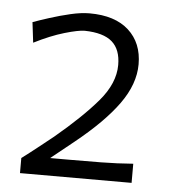

<svg xmlns="http://www.w3.org/2000/svg" viewBox="-41 -808 481 545"><g transform="rotate(5 199.0 -535.5)"><path d="M35.5 -301.5V-344.5Q57 -360.5 79 -378Q101 -395.5 123 -413Q199 -476.5 242.8 -528Q286.5 -579.5 286.5 -631.5Q286.5 -675.5 261.8 -697.2Q237 -719 183.5 -720Q165.5 -720 126.2 -708.5Q87 -697 40.5 -673.5L33.5 -731.5Q52.5 -738.5 80.8 -747.5Q109 -756.5 139 -763.5Q169 -770.5 193 -770.5Q265.5 -770.5 304.8 -734.8Q344 -699 344 -638.5Q344 -582 303 -525Q262 -468 181 -403L117 -351.5H169.5Q215.5 -351.5 262 -352Q308.5 -352.5 353.5 -356V-301.5Z"/></g></svg>

Font: Commissioner Flair Light
Style: Regular
Weight: 300
Designer: Kostas Bartsokas
Foundry: Kostas Bartsokas
Version: Version 1.000; ttfautohint (v1.8.3)